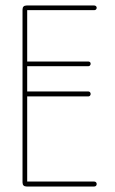

<svg xmlns="http://www.w3.org/2000/svg" viewBox="-20 -679 420 699"><path d="M323 -18Q327 -18 329.5 -15.5Q332 -13 332 -9Q332 -5 329.5 -2.5Q327 0 323 0H77Q62 0 62 -15V-644Q62 -659 77 -659H323Q327 -659 329.5 -656.5Q332 -654 332 -651Q332 -647 329.5 -644.5Q327 -642 323 -642H79V-18ZM302 -346Q305 -346 307.5 -343.5Q310 -341 310 -337Q310 -333 307.5 -330.5Q305 -328 302 -328H71Q67 -328 64.5 -330.5Q62 -333 62 -337Q62 -341 64.5 -343.5Q67 -346 71 -346ZM302 -455Q305 -455 307.5 -453Q310 -451 310 -447Q310 -443 307.5 -440.5Q305 -438 302 -438H71Q67 -438 64.5 -440.5Q62 -443 62 -447Q62 -451 64.5 -453Q67 -455 71 -455Z"/></svg>

Font: Libertine-Super Thin
Style: Regular
Weight: 100
Designer: Bastien Sozeau
Foundry: NBR — Bastien Sozeau
Version: Version 2.003;gftools[0.9.33]